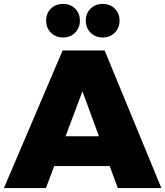

<svg xmlns="http://www.w3.org/2000/svg" viewBox="-28 -958 842 978"><path d="M-8 0 291 -701H505L794 0H572L531 -112H248L206 0ZM231.5 -791.5Q207 -816 207 -853Q207 -890 231 -914Q255 -938 293 -938Q331 -938 355 -914Q379 -890 379 -853Q379 -816 354.5 -791.5Q330 -767 293 -767Q256 -767 231.5 -791.5ZM306 -264H476L392 -493ZM433.5 -791.5Q409 -816 409 -853Q409 -890 433 -914Q457 -938 495 -938Q533 -938 557 -914Q581 -890 581 -853Q581 -816 556.5 -791.5Q532 -767 495 -767Q458 -767 433.5 -791.5Z"/></svg>

Font: Trueno
Style: ExBd
Weight: 800
Designer: Julieta Ulanovsky
Foundry: Julieta Ulanovsky
Version: Version 3.001b